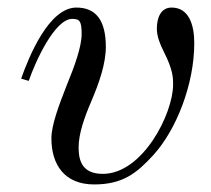

<svg xmlns="http://www.w3.org/2000/svg" viewBox="-20 -476 558 508"><path d="M36 -268 56 -262C74 -314 125 -426 171 -426C191 -426 196 -420 196 -386C196 -352 177 -300 156 -249C136 -198 116 -145 116 -110C116 -40 151 12 229 12C305 12 342 -18 386 -66C446 -132 494 -252 494 -362C494 -410 480 -456 434 -456C406 -456 395 -430 395 -400C395 -380 403 -360 413 -340C438 -291 438 -270 438 -252C438 -176 358 -16 252 -16C198 -16 188 -50 188 -86C188 -122 203 -165 222 -209C242 -256 260 -307 260 -352C260 -422 234 -456 182 -456C110 -456 57 -328 36 -268Z"/></svg>

Font: Old Standard
Style: Italic
Weight: 400
Italic angle: -15.2°
Designer: Alexey Kryukov <alexios@thessalonica.org.ru>
Version: Version 2.0